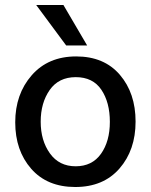

<svg xmlns="http://www.w3.org/2000/svg" viewBox="-20 -740 604 769"><path d="M329 -558H245L125 -720H234ZM283.5 -431Q215 -431 179 -379.5Q143 -328 143 -252.5Q143 -177 180 -125.5Q217 -74 283 -74Q349 -74 384.5 -124Q420 -174 420 -252Q420 -330 386 -380.5Q352 -431 283.5 -431ZM460 -440.5Q523 -367 523 -253Q523 -139 458.5 -65Q394 9 281.5 9Q169 9 105 -64Q41 -137 41 -250Q41 -363 107 -438.5Q173 -514 285 -514Q397 -514 460 -440.5Z"/></svg>

Font: Hind Jalandhar Medium
Style: Regular
Weight: 500
Designer: Namrata Goyal
Foundry: Indian Type Foundry
Version: Version 0.702;PS 1.0;hotconv 1.0.81;makeotf.lib2.5.63406